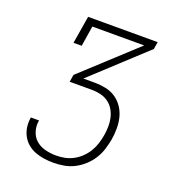

<svg xmlns="http://www.w3.org/2000/svg" viewBox="-133 -841 866 947"><g transform="rotate(20 300.0 -367.5)"><path d="M253 0Q228 0 203.5 -3.5Q179 -7 156.5 -15.5Q134 -24 116 -39Q98 -54 86.5 -75Q75 -96 71.5 -120.5Q68 -145 72 -170Q72 -171 72 -171.5Q72 -172 73 -172H115Q115 -172 115 -171.5Q115 -171 115 -170Q110 -142 118.5 -114.5Q127 -87 147.5 -69.5Q168 -52 196 -45Q224 -38 253 -38Q276 -38 298.5 -42.5Q321 -47 342.5 -58.5Q364 -70 381.5 -87Q399 -104 411.5 -124.5Q424 -145 431 -167.5Q438 -190 442 -212Q446 -236 446.5 -259.5Q447 -283 442 -305Q437 -327 425.5 -346.5Q414 -366 396 -379Q378 -392 355.5 -397.5Q333 -403 310 -403H192L198 -441L476 -697H204L187 -590H144L168 -735H533L527 -697L250 -441H310Q339 -441 368 -435Q397 -429 420 -413.5Q443 -398 459 -374.5Q475 -351 482 -323.5Q489 -296 489 -266Q489 -236 484 -206Q479 -179 470.5 -152Q462 -125 446.5 -100.5Q431 -76 409 -56Q387 -36 361.5 -23Q336 -10 308 -5Q280 0 253 0Z"/></g></svg>

Font: Iosevka Slab XLtExObl
Style: Regular
Weight: 200
Width: 7
Italic angle: -9°
Monospace: yes
Designer: Belleve Invis
Foundry: Belleve Invis
Version: Version 11.1.1; ttfautohint (v1.8.3)